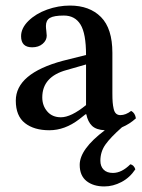

<svg xmlns="http://www.w3.org/2000/svg" viewBox="-20 -461 513 694"><path d="M291 -81.1V-228L221.2 -208Q132.8 -184.1 132.8 -108.9Q132.8 -79.1 150.9 -58.1Q168.9 -37.1 200.2 -37.1Q236.8 -37.1 291 -81.1ZM469.2 150.9Q449.2 181.2 418.9 197Q388.7 212.9 356.9 212.9Q317.4 212.9 292.7 193.4Q268.1 173.8 268.1 134.8Q268.1 78.1 358.9 9.8Q327.6 8.3 312.5 -6.3Q297.4 -21 292 -47.9H289.1L266.1 -29.8Q214.4 9.8 158.2 9.8Q103 9.8 70.1 -16.1Q37.1 -42 37.1 -97.2Q37.1 -195.3 207 -241.2L291 -262.2Q291 -339.8 271 -372.3Q251 -404.8 210.9 -404.8Q174.8 -404.8 160.4 -396.2Q146 -387.7 146 -367.2Q146 -359.9 147.5 -348.6Q148.9 -337.4 148.9 -332Q148.9 -315.4 134.3 -302.7Q119.6 -290 96.2 -290Q56.2 -290 56.2 -330.1Q56.2 -359.4 82.8 -385.5Q109.4 -411.6 150.1 -426.3Q190.9 -440.9 232.9 -440.9Q303.7 -440.9 345 -399.4Q386.2 -357.9 386.2 -270V-124Q386.2 -104 387.2 -91.6Q388.2 -79.1 390.9 -67.4Q393.6 -55.7 399.7 -50.3Q405.8 -44.9 415 -44.9Q434.6 -44.9 454.1 -60.1Q468.3 -52.7 471.2 -33.2Q448.7 -12.7 420.9 -1Q379.4 35.6 361.1 61.5Q342.8 87.4 342.8 120.1Q342.8 140.1 354.5 152.1Q366.2 164.1 388.2 164.1Q419.9 164.1 451.2 132.8Q463.9 135.3 469.2 150.9Z"/></svg>

Font: Common Serif Medium
Style: Regular
Weight: 500
Designer: Philipp H. Poll, Khaled Hosny
Foundry: Stefan Peev, Context Ltd.
Version: Version 1.026